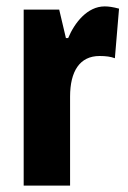

<svg xmlns="http://www.w3.org/2000/svg" viewBox="-20 -580 400 600"><path d="M307 -560C253 -560 213 -509 193 -461H186L165 -550H54V0H199V-278C199 -357 229 -405 291 -405C311 -405 326 -403 339 -398L352 -553C333 -558 320 -560 307 -560Z"/></svg>

Font: Noto Sans Devanagari ExtraCondensed ExtraBold
Style: Regular
Weight: 800
Width: 2
Designer: Jelle Bosma - Monotype Design Team
Foundry: Monotype Imaging Inc.
Version: Version 2.004